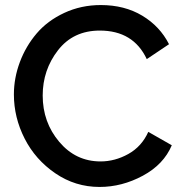

<svg xmlns="http://www.w3.org/2000/svg" viewBox="-20 -734 724 760"><path d="M35 -360Q35 -425 58.5 -488Q82 -551 125 -601.5Q168 -652 234.5 -683Q301 -714 379 -714Q473 -714 543 -672Q613 -630 649 -559L561 -500Q508 -613 375 -613Q270 -613 209.5 -535Q149 -457 149 -356Q149 -250 214.5 -172.5Q280 -95 378 -95Q435 -95 488 -124.5Q541 -154 567 -212L660 -159Q628 -83 545.5 -38.5Q463 6 374 6Q278 6 199 -48Q120 -102 77.5 -185.5Q35 -269 35 -360Z"/></svg>

Font: Raleway
Style: Regular
Weight: 600
Designer: Matt McInerney, Pablo Impallari, Rodrigo Fuenzalida
Foundry: Matt McInerney, Pablo Impallari, Rodrigo Fuenzalida
Version: Version 1.000;PS 001.001;hotconv 1.0.56; ttfautohint (v1.5)